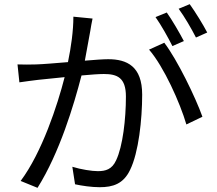

<svg xmlns="http://www.w3.org/2000/svg" viewBox="-20 -866 1040 921"><path d="M768 -661 695 -628C766 -546 844 -372 874 -269L951 -306C918 -399 830 -580 768 -661ZM780 -806 726 -784C753 -746 787 -685 807 -645L862 -669C841 -709 805 -771 780 -806ZM890 -846 837 -824C865 -786 898 -729 920 -686L974 -710C955 -747 916 -810 890 -846ZM64 -557 73 -471C98 -475 140 -480 163 -483L290 -496C256 -362 181 -134 79 2L160 35C266 -134 334 -361 371 -504C414 -508 454 -511 478 -511C542 -511 584 -494 584 -403C584 -295 569 -164 537 -97C517 -53 486 -45 449 -45C421 -45 369 -53 327 -66L340 18C372 25 419 32 458 32C522 32 572 16 604 -51C645 -134 662 -293 662 -412C662 -548 589 -582 499 -582C475 -582 434 -579 387 -575L413 -717C416 -737 420 -758 424 -777L332 -786C332 -718 321 -640 306 -568C245 -563 187 -558 154 -557C122 -556 96 -556 64 -557Z"/></svg>

Font: Noto Sans Mono CJK SC
Style: Regular
Weight: 400
Designer: Ryoko NISHIZUKA 西塚涼子 (kana, bopomofo & ideographs); Paul D. Hunt (Latin, Greek & Cyrillic); Sandoll Communications 산돌커뮤니
Foundry: Adobe
Version: Version 2.004;hotconv 1.0.118;makeotfexe 2.5.65603